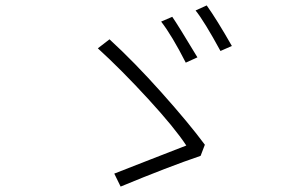

<svg xmlns="http://www.w3.org/2000/svg" viewBox="-20 -772 1040 708"><path d="M574.2 -692.4 615.2 -710Q635.7 -680.7 708 -560.5L665 -541Q614.3 -640.6 574.2 -692.4ZM701.2 -733.4 742.2 -752Q779.3 -700.2 835 -602.5L793 -584Q733.4 -693.4 701.2 -733.4ZM735.4 -238.3 719.7 -197.3Q601.6 -157.2 424.8 -84L401.4 -131.8Q430.7 -143.6 535.2 -184.1Q639.6 -224.6 667 -235.4Q624 -300.8 525.9 -407.7Q427.7 -514.6 340.8 -593.8L383.8 -627Q474.6 -543.9 575.7 -430.7Q676.8 -317.4 735.4 -238.3Z"/></svg>

Font: GenEi Gothic M Light
Style: Regular
Weight: 300
Designer: o_tamon (Modified); [Source Han Sans]
Ryoko NISHIZUKA  (kana & ideographs); Paul D. Hunt (Latin, Greek & Cyrillic); Wenl
Version: Version 1.1a;Original Version 1.004